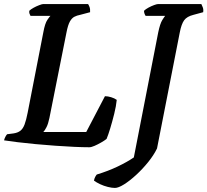

<svg xmlns="http://www.w3.org/2000/svg" viewBox="-31 -724 1020 944"><path d="M408 0Q377 0 333.5 -2Q290 -4 241 -7.5Q192 -11 143.5 -15.5Q95 -20 54.5 -25Q14 -30 -11 -34Q-9 -43 -4.5 -51.5Q0 -60 4 -64L35 -68Q56 -71 69 -81Q82 -91 90 -112.5Q98 -134 105 -170L182 -565Q190 -609 202 -626.5Q214 -644 217 -646H119Q116 -651 114 -657Q112 -663 113 -671Q120 -678 133.5 -685.5Q147 -693 161.5 -698.5Q176 -704 181 -704H402Q405 -700 409 -690Q413 -680 412 -664L363 -651Q347 -648 334.5 -641.5Q322 -635 312.5 -618Q303 -601 296 -565L212 -144Q206 -115 197.5 -98.5Q189 -82 182 -75H393L485 -251Q499 -251 515.5 -246Q532 -241 543 -233Q540 -202 530.5 -164Q521 -126 511 -93Q501 -60 493 -41Q483 -33 466.5 -23.5Q450 -14 434 -7Q418 0 408 0ZM534 200Q519 200 499 195Q479 190 461 181.5Q443 173 431 164Q433 153 437.5 145Q442 137 445 134Q501 117 548 94.5Q595 72 627 50L747 -565Q756 -608 767 -625.5Q778 -643 781 -646H685Q682 -650 679.5 -657Q677 -664 677 -671Q685 -679 699 -686.5Q713 -694 726.5 -699Q740 -704 746 -704H959Q961 -699 965.5 -689Q970 -679 968 -664L920 -651Q888 -643 874.5 -624.5Q861 -606 853 -565L741 6Q725 39 697.5 73Q670 107 638.5 136Q607 165 579 182.5Q551 200 534 200Z"/></svg>

Font: Texturina 12pt SemiBold
Style: Italic
Weight: 600
Italic angle: -11°
Version: Version 1.002